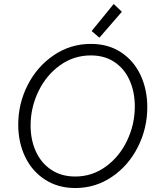

<svg xmlns="http://www.w3.org/2000/svg" viewBox="-20 -950 802 977"><path d="M72.8 -315.9Q72.8 -423.3 121.1 -517.8Q169.4 -612.3 254.2 -669.4Q338.9 -726.6 442.4 -726.6Q531.7 -726.6 596.7 -683.3Q661.6 -640.1 695.6 -566.9Q729.5 -493.7 729.5 -404.8Q729.5 -296.9 681.6 -202.1Q633.8 -107.4 549.8 -50.3Q465.8 6.8 363.3 6.8Q275.9 6.8 210 -35.4Q144 -77.6 108.4 -151.1Q72.8 -224.6 72.8 -315.9ZM666 -408.2Q666 -481 640.1 -540Q614.3 -599.1 563.7 -633.5Q513.2 -668 441.9 -668Q355 -668 284.9 -617.4Q214.8 -566.9 175.3 -484.6Q135.7 -402.3 135.7 -311.5Q135.7 -237.3 163.1 -178.2Q190.4 -119.1 241.7 -85.4Q293 -51.8 362.8 -51.8Q448.7 -51.8 518.1 -102.1Q587.4 -152.3 626.7 -234.6Q666 -316.9 666 -408.2ZM446.3 -792 558.6 -929.7 600.1 -890.1 485.8 -758.3Z"/></svg>

Font: Reddit Sans Vanilla Light
Style: Italic
Weight: 300
Italic angle: -11.25°
Designer: Stephen Hutchings
Version: Version 1.013